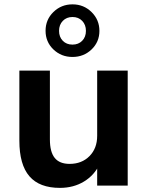

<svg xmlns="http://www.w3.org/2000/svg" viewBox="-20 -870 682 900"><path d="M578.6 0H435.5V-102.3H447.8Q423.1 -49.1 373.9 -19.2Q324.7 10.7 261 10.7Q164.8 10.7 117.8 -43.8Q70.8 -98.4 70.8 -210.4V-539.1H213.9V-216.6Q213.9 -157.7 236.5 -129.8Q259 -101.8 306.2 -101.8Q363.5 -101.8 399.5 -138.2Q435.5 -174.6 435.5 -233.2V-539.1H578.6ZM193.6 -725.7Q193.6 -777.8 230.4 -813.7Q267.2 -849.6 319.9 -849.6Q372.6 -849.6 409.3 -813.3Q446 -777 446 -725.3Q446 -673.6 409.3 -638.3Q372.5 -603 319.8 -603Q267.1 -603 230.3 -638.3Q193.6 -673.6 193.6 -725.7ZM382.8 -725.3Q382.8 -753.9 365.3 -772.1Q347.9 -790.3 319.9 -790.3Q292 -790.3 274.4 -772.1Q256.8 -753.9 256.8 -725.3Q256.8 -696.8 274.3 -678.8Q291.8 -660.9 319.7 -660.9Q347.7 -660.9 365.2 -678.8Q382.8 -696.8 382.8 -725.3Z"/></svg>

Font: Min Sans VF VF
Style: Regular
Weight: 400
Designer: Jinseong-Kim, NotoSansCJK, Nunito
Foundry: Jinseong-Kim
Version: Version 1.420;Glyphs 3.1.2 (3151)